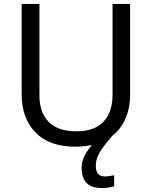

<svg xmlns="http://www.w3.org/2000/svg" viewBox="-20 -734 771 974"><path d="M466 107Q466 136 478 148.5Q490 161 511 161Q528 161 539.5 158.5Q551 156 559 155V211Q545 215 531 217.5Q517 220 497 220Q444 220 419 194Q394 168 394 117Q394 85 410 54.5Q426 24 449 -1Q472 -26 492 -40L555 -51Q525 -17 505 10Q485 37 475.5 60Q466 83 466 107ZM640 -252Q640 -178 610 -118.5Q580 -59 518.5 -24.5Q457 10 362 10Q229 10 159.5 -62.5Q90 -135 90 -254V-714H180V-251Q180 -164 226.5 -116Q273 -68 367 -68Q432 -68 472.5 -91.5Q513 -115 532 -156.5Q551 -198 551 -252V-714H640Z"/></svg>

Font: Noto Sans Armenian
Style: Regular
Weight: 400
Designer: Monotype Design Team
Foundry: Monotype Imaging Inc.
Version: Version 2.007